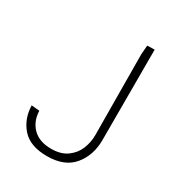

<svg xmlns="http://www.w3.org/2000/svg" viewBox="-166 -794 842 908"><g transform="rotate(30 255.0 -339.5)"><path d="M42 -166 86 -162Q88 -105 123.5 -69.5Q159 -34 224 -34Q277 -34 310.5 -58.5Q344 -83 358.5 -119.5Q373 -156 373 -194L370 -635L374 -684L414 -685V-191Q414 -108 367 -51Q320 6 224 6Q132 6 88 -43.5Q44 -93 42 -166Z"/></g></svg>

Font: Bellota Text Light
Style: Regular
Weight: 300
Designer: Kemie Guaida
Foundry: Kemie Guaida
Version: Version 4.001